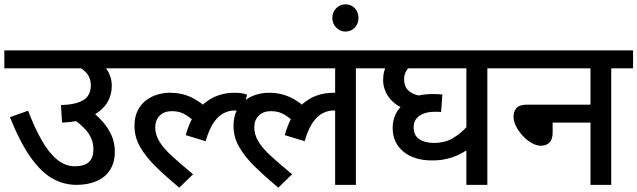

<svg xmlns="http://www.w3.org/2000/svg" viewBox="-20 -855 2948 888"><path d="M0 -622H574V-539H0ZM315 -617Q352 -614 385 -601Q418 -588 443.5 -567Q469 -546 483 -518.5Q497 -491 497 -459Q497 -384 436.5 -338Q376 -292 267 -288L262 -369Q331 -371 365.5 -392Q400 -413 400 -461Q400 -498 375 -523Q350 -548 315 -557ZM402 -342Q429 -321 454 -293Q479 -265 495 -230.5Q511 -196 511 -153Q511 -103 488.5 -68.5Q466 -34 426 -17Q386 0 334 0Q274 0 221.5 -30Q169 -60 120.5 -129Q72 -198 26 -313L110 -343Q140 -264 173 -206Q206 -148 244 -117Q282 -86 326 -86Q352 -86 371.5 -93.5Q391 -101 401.5 -118.5Q412 -136 412 -164Q412 -210 383.5 -246Q355 -282 303 -315Z M559 -622H1087V-539H559ZM902 -275Q872 -302 843 -321.5Q814 -341 776 -341Q739 -341 718.5 -320Q698 -299 698 -266Q698 -232 717.5 -200Q737 -168 776 -132.5Q815 -97 873 -49L809 13Q748 -38 701 -84Q654 -130 628 -175.5Q602 -221 602 -272Q602 -314 616.5 -343Q631 -372 655 -390.5Q679 -409 708 -417.5Q737 -426 764 -426Q799 -426 827.5 -418.5Q856 -411 882.5 -395.5Q909 -380 935 -358ZM1101 -338Q1093 -342 1083.5 -343Q1074 -344 1063 -344Q1041 -344 1016.5 -332.5Q992 -321 970 -290.5Q948 -260 931 -202L839 -230Q865 -326 924 -376Q983 -426 1065 -426Q1080 -426 1096 -424Q1112 -422 1123 -417Z M1017 -539V-622H1727V-539H1626V0H1530V-365L1577 -330Q1561 -339 1547 -341.5Q1533 -344 1521 -344Q1499 -344 1474.5 -332.5Q1450 -321 1428 -290.5Q1406 -260 1389 -202L1297 -230Q1323 -326 1381.5 -376Q1440 -426 1523 -426Q1541 -426 1558 -423Q1575 -420 1587 -416L1590 -393L1530 -413V-539ZM1360 -275Q1330 -302 1301 -321.5Q1272 -341 1234 -341Q1197 -341 1176.5 -320Q1156 -299 1156 -266Q1156 -232 1175.5 -200Q1195 -168 1234 -132.5Q1273 -97 1331 -49L1267 13Q1206 -38 1159 -84Q1112 -130 1086 -175.5Q1060 -221 1060 -272Q1060 -314 1074.5 -343Q1089 -372 1113 -390.5Q1137 -409 1166 -417.5Q1195 -426 1222 -426Q1257 -426 1285.5 -418.5Q1314 -411 1340.5 -395.5Q1367 -380 1393 -358Z M1517 -772Q1517 -799 1535 -817Q1553 -835 1578 -835Q1604 -835 1621 -817Q1638 -799 1638 -772Q1638 -746 1621 -727.5Q1604 -709 1578 -709Q1553 -709 1535 -727.5Q1517 -746 1517 -772Z M2334 -539H2234V0H2137V-185L2143 -163Q2122 -149 2097 -137.5Q2072 -126 2043 -119.5Q2014 -113 1977 -113Q1895 -113 1845.5 -154Q1796 -195 1796 -264Q1796 -297 1810 -327Q1824 -357 1853 -378L1863 -392Q1887 -407 1917 -413.5Q1947 -420 1980 -420Q1992 -420 2005.5 -419.5Q2019 -419 2026 -418L2020 -337Q2014 -338 2006 -338Q1998 -338 1992 -338Q1961 -338 1939 -329.5Q1917 -321 1905 -305.5Q1893 -290 1893 -267Q1893 -229 1919 -211.5Q1945 -194 1986 -194Q2039 -194 2076.5 -217Q2114 -240 2139 -269L2137 -239V-539H1713V-622H2334ZM1929 -337Q1877 -337 1837 -357Q1797 -377 1774.5 -411Q1752 -445 1752 -485Q1752 -526 1768 -551.5Q1784 -577 1814 -596L1896 -562Q1874 -549 1861.5 -531Q1849 -513 1849 -489Q1849 -450 1875 -431Q1901 -412 1939 -411Z M2320 -622H2908V-539H2807V0H2711V-288H2536V-243Q2536 -211 2521.5 -196Q2507 -181 2481 -181Q2461 -181 2439 -193.5Q2417 -206 2398 -226.5Q2379 -247 2367 -270.5Q2355 -294 2355 -315Q2355 -339 2368.5 -355Q2382 -371 2419 -371H2711V-539H2320Z"/></svg>

Font: Noto Sans Devanagari Medium
Style: Regular
Weight: 500
Version: Version 2.003